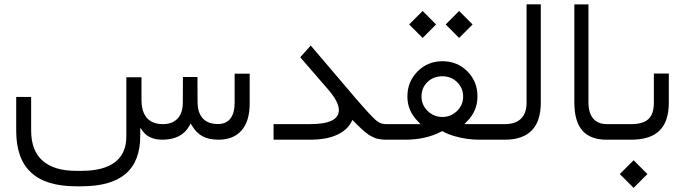

<svg xmlns="http://www.w3.org/2000/svg" viewBox="-20 -657 3223 903"><path d="M645.5 -186.5Q645.5 -149.4 657 -124Q668.5 -98.6 690.9 -85.9Q713.4 -73.2 745.6 -73.2Q791 -73.2 815.4 -99.6Q839.8 -126 839.8 -174.8L840.3 -294.9H908.7L909.2 -175.8Q909.7 -126 934.1 -99.9Q958.5 -73.7 1004.9 -73.7Q1043.9 -73.7 1063.7 -99.6Q1083.5 -125.5 1083.5 -173.8V-310.5H1154.3V-169.9Q1154.3 -87.4 1116.2 -43.7Q1078.1 0 1007.8 0Q962.4 0 932.9 -15.9Q903.3 -31.7 883.3 -65.4L876.5 -76.2L870.6 -64.9Q834 0 742.7 0Q681.2 -0.5 652.8 -38.6L639.6 -56.2V-34.2V-18.1Q639.6 101.6 571 160.4Q502.4 219.2 363.3 219.2H338.4Q196.3 219.2 126.2 154.5Q56.2 89.8 56.2 -42V-201.2H126.5V-42.5Q126.5 51.3 180.4 98.9Q234.4 146.5 338.4 146.5H363.3Q467.3 146.5 520.8 105.7Q574.2 64.9 574.2 -15.6V-293.5H645.5Z M1799.8 0H1793Q1782.2 0 1772.5 -1.5Q1762.7 -2.9 1754.9 -4.4Q1747.1 -5.9 1737.5 -10.7Q1728 -15.6 1722.4 -18.3Q1716.8 -21 1707 -28.6Q1697.3 -36.1 1692.6 -39.8Q1688 -43.5 1677 -54Q1666 -64.5 1661.6 -68.6Q1657.2 -72.8 1644.5 -85.9L1637.2 -92.8L1632.8 -84Q1613.8 -45.4 1564.7 -22.7Q1515.6 0 1437 0H1266.6V-73.2H1437.5Q1573.7 -73.2 1573.7 -139.2Q1573.7 -177.7 1524.4 -234.9L1392.1 -387.7L1441.4 -442.9L1653.8 -193.4Q1684.1 -158.2 1701.4 -139.2Q1718.8 -120.1 1733.6 -105Q1748.5 -89.8 1758.3 -84Q1768.1 -78.1 1776.4 -75.7Q1784.7 -73.2 1796.4 -73.2H1799.8Q1804.2 -73.2 1806.9 -69.1Q1809.6 -64.9 1811.3 -57.4Q1813 -49.8 1813 -40V-34.7Q1813 -18.6 1809.6 -9.3Q1806.2 0 1799.8 0Z M2299.3 0H2233.4Q2205.6 0 2177 -3.9Q2148.4 -7.8 2117.9 -16.6Q2087.4 -25.4 2063 -38.6L2059.6 -40.5L2056.2 -38.6Q1983.4 0 1885.3 0H1795.9Q1783.2 0 1783.2 -34.7V-40Q1783.2 -50.3 1784.7 -57.6Q1786.1 -64.9 1789.1 -69.1Q1792 -73.2 1795.9 -73.2H1940.4H1958L1945.8 -85.9Q1896 -135.7 1896 -203.1Q1896 -272.9 1943.8 -321Q1991.7 -369.1 2061 -369.1Q2130.4 -369.1 2178 -321.5Q2225.6 -273.9 2225.6 -203.6Q2225.6 -135.3 2176.3 -85.9L2164.1 -73.2H2181.6H2299.3Q2305.2 -73.2 2308.6 -64.2Q2312 -55.2 2312 -40V-34.7Q2312 -26.9 2311 -20.5Q2310.1 -14.2 2308.6 -9.5Q2307.1 -4.9 2304.7 -2.4Q2302.2 0 2299.3 0ZM2158.2 -202.6Q2158.2 -242.7 2130.1 -270.5Q2102.1 -298.3 2060.5 -298.3Q2018.6 -298.3 1990.5 -271.2Q1962.4 -244.1 1962.4 -202.6Q1962.4 -163.1 1991.5 -135Q2020.5 -106.9 2060.5 -106.9Q2100.6 -106.9 2129.4 -135Q2158.2 -163.1 2158.2 -202.6ZM2076.2 -542 2139.2 -605.5 2202.6 -542 2139.2 -478.5ZM1904.3 -542 1967.8 -605.5 2030.8 -542 1967.8 -478.5Z M2295.4 -73.2H2354.5Q2404.3 -73.2 2430.4 -98.9Q2456.5 -124.5 2456.5 -173.8V-636.7H2523.4V-174.3Q2523.4 0 2354 0H2295.4Q2282.7 0 2282.7 -34.7V-40Q2282.7 -50.3 2284.2 -57.6Q2285.6 -64.9 2288.6 -69.1Q2291.5 -73.2 2295.4 -73.2Z M2855 0H2833Q2756.3 0 2718.8 -43.2Q2681.2 -86.4 2681.2 -175.8V-636.2H2747.6V-175.3Q2747.6 -126 2769.8 -99.6Q2792 -73.2 2834.5 -73.2H2855Q2861.3 -73.2 2864.5 -64.2Q2867.7 -55.2 2867.7 -40V-34.7Q2867.7 0 2855 0Z M2850.6 -73.2H2949.2Q3002.9 -73.2 3029.1 -96.4Q3055.2 -119.6 3055.2 -174.8V-311H3125.5V-174.3Q3125.5 -85.9 3082 -43Q3038.6 0 2948.7 0H2850.6Q2837.9 0 2837.9 -34.7V-40Q2837.9 -50.3 2839.4 -57.6Q2840.8 -64.9 2843.8 -69.1Q2846.7 -73.2 2850.6 -73.2ZM2895 161.6 2960 96.7 3024.9 161.6 2960 226.6Z"/></svg>

Font: Shabnam Light FD
Style: Light-FD
Weight: 300
Foundry: DejaVu fonts team - Redesigned by Saber Rastikerdar - Based on Vazir font
Version: Version 5.0.0